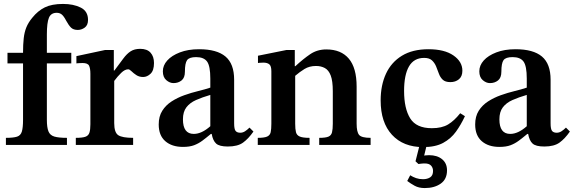

<svg xmlns="http://www.w3.org/2000/svg" viewBox="-20 -736 2914 975"><path d="M320 0H10V-36Q48 -36 66.5 -42Q85 -48 91 -68Q97 -88 97 -128V-414H18V-468H97Q97 -511 100.5 -542Q104 -573 114 -597.5Q124 -622 144 -646Q172 -681 207.5 -698.5Q243 -716 300 -716Q353 -716 390 -697.5Q427 -679 427 -635Q427 -608 410.5 -596Q394 -584 375 -584Q353 -584 341 -595.5Q329 -607 316 -631Q304 -654 293.5 -662.5Q283 -671 268 -671Q239 -671 228.5 -646Q218 -621 218 -561V-468H342V-414H218V-128Q218 -89 226 -69Q234 -49 256 -42.5Q278 -36 320 -36Z M656 0H365V-36Q398 -36 413.5 -41.5Q429 -47 434 -62Q439 -77 439 -105V-361Q439 -388 432.5 -402Q426 -416 399 -416Q384 -416 376 -415Q368 -414 368 -414V-451L513 -482H558V-378H561Q588 -414 606 -438.5Q624 -463 643.5 -475.5Q663 -488 692 -488Q727 -488 744.5 -468.5Q762 -449 762 -416Q762 -378 744.5 -361.5Q727 -345 707 -345Q687 -345 672.5 -354.5Q658 -364 648 -374Q638 -384 631 -384Q614 -384 595.5 -366Q577 -348 560 -325V-111Q560 -63 580.5 -49.5Q601 -36 656 -36Z M909 10Q853 10 819.5 -19Q786 -48 786 -104Q786 -145 804 -173.5Q822 -202 851.5 -221Q881 -240 916 -252.5Q951 -265 986 -273.5Q1021 -282 1048 -291V-337Q1048 -401 1031.5 -423.5Q1015 -446 976 -446Q941 -446 930 -430.5Q919 -415 919 -372Q919 -341 902 -327.5Q885 -314 861 -314Q842 -314 824.5 -329Q807 -344 807 -374Q807 -404 829.5 -429Q852 -454 893.5 -470Q935 -486 991 -486Q1081 -486 1125 -449Q1169 -412 1169 -331V-110Q1169 -80 1176.5 -71Q1184 -62 1200 -62Q1213 -62 1224.5 -69.5Q1236 -77 1247 -88L1267 -68Q1242 -32 1214.5 -12Q1187 8 1137 8Q1094 8 1077.5 -7Q1061 -22 1055 -56H1051Q1027 -36 1007.5 -21.5Q988 -7 965.5 1.5Q943 10 909 10ZM1048 -95V-254Q1007 -242 975.5 -228Q944 -214 926.5 -191Q909 -168 909 -130Q909 -56 964 -56Q1004 -56 1048 -95Z M1862 0H1601V-36Q1633 -36 1647.5 -42Q1662 -48 1666 -64Q1670 -80 1670 -108V-273Q1670 -325 1659.5 -352.5Q1649 -380 1629.5 -390.5Q1610 -401 1585 -401Q1551 -401 1526 -385.5Q1501 -370 1479 -351V-108Q1479 -80 1483 -64.5Q1487 -49 1502.5 -42.5Q1518 -36 1552 -36V0H1289V-36Q1322 -36 1336.5 -42.5Q1351 -49 1354.5 -64.5Q1358 -80 1358 -108V-374Q1358 -401 1347.5 -409.5Q1337 -418 1317 -418Q1304 -418 1297 -417Q1290 -416 1290 -416V-453L1434 -482H1477V-400H1480Q1520 -437 1555.5 -461Q1591 -485 1637 -485Q1712 -485 1751.5 -438Q1791 -391 1791 -296V-108Q1791 -66 1803.5 -51Q1816 -36 1862 -36Z M2317 -161 2341 -146Q2321 -103 2295.5 -67.5Q2270 -32 2230.5 -10.5Q2191 11 2129 11Q2028 11 1970.5 -51.5Q1913 -114 1913 -226Q1913 -303 1940 -361.5Q1967 -420 2021 -453Q2075 -486 2156 -486Q2237 -486 2282.5 -454.5Q2328 -423 2328 -377Q2328 -348 2310.5 -333.5Q2293 -319 2267 -319Q2241 -319 2228 -331.5Q2215 -344 2208.5 -362.5Q2202 -381 2194.5 -399Q2187 -417 2173.5 -429.5Q2160 -442 2134 -442Q2082 -442 2057 -399Q2032 -356 2032 -274Q2032 -185 2063 -135Q2094 -85 2173 -85Q2224 -85 2255.5 -104Q2287 -123 2317 -161ZM2137 219Q2107 219 2086 207.5Q2065 196 2048 183L2063 154Q2077 163 2093 168.5Q2109 174 2128 174Q2150 174 2164.5 164.5Q2179 155 2179 132Q2179 116 2169 105Q2159 94 2137 94Q2125 94 2115 95.5Q2105 97 2105 97L2090 83L2112 -4H2148L2134 54Q2134 54 2141.5 53Q2149 52 2159 52Q2200 52 2225 72.5Q2250 93 2250 129Q2250 174 2218 196.5Q2186 219 2137 219Z M2516 10Q2460 10 2426.5 -19Q2393 -48 2393 -104Q2393 -145 2411 -173.5Q2429 -202 2458.5 -221Q2488 -240 2523 -252.5Q2558 -265 2593 -273.5Q2628 -282 2655 -291V-337Q2655 -401 2638.5 -423.5Q2622 -446 2583 -446Q2548 -446 2537 -430.5Q2526 -415 2526 -372Q2526 -341 2509 -327.5Q2492 -314 2468 -314Q2449 -314 2431.5 -329Q2414 -344 2414 -374Q2414 -404 2436.5 -429Q2459 -454 2500.5 -470Q2542 -486 2598 -486Q2688 -486 2732 -449Q2776 -412 2776 -331V-110Q2776 -80 2783.5 -71Q2791 -62 2807 -62Q2820 -62 2831.5 -69.5Q2843 -77 2854 -88L2874 -68Q2849 -32 2821.5 -12Q2794 8 2744 8Q2701 8 2684.5 -7Q2668 -22 2662 -56H2658Q2634 -36 2614.5 -21.5Q2595 -7 2572.5 1.5Q2550 10 2516 10ZM2655 -95V-254Q2614 -242 2582.5 -228Q2551 -214 2533.5 -191Q2516 -168 2516 -130Q2516 -56 2571 -56Q2611 -56 2655 -95Z"/></svg>

Font: STIX Two Text SemiBold
Style: Regular
Weight: 600
Designer: Ross Mills, John Hudson & Paul Hanslow, Tiro Typeworks Ltd; with prior portions MicroPress Inc., and Coen Hoffman.
Foundry: Tiro Typeworks Ltd
Version: Version 2.13 b171